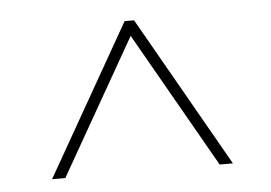

<svg xmlns="http://www.w3.org/2000/svg" viewBox="-35 -762 571 404"><g transform="rotate(-5 251.0 -560.0)"><path d="M241 -719H261L442 -401H414L251 -687L88 -401H60Z"/></g></svg>

Font: Prompt Thin
Style: Regular
Weight: 250
Designer: Katatrad Team
Foundry: CadsonDemak
Version: Version 1.001